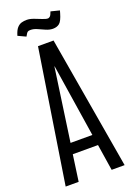

<svg xmlns="http://www.w3.org/2000/svg" viewBox="-190 -1100 802 1167"><g transform="rotate(-20 211.5 -516.5)"><path d="M21 0 154.8 -859.4H255.4L402.3 0H318.4L292 -169.9H128.9L105 0ZM139.6 -239.3H280.8L208 -709.5H206.5ZM277.3 -927.7Q255.9 -927.7 232.9 -937.7Q210 -947.8 187.7 -957.8Q165.5 -967.8 145 -967.8Q137.2 -967.8 133.8 -966.8Q126 -964.8 120.8 -957.8Q115.7 -950.7 108.9 -938L58.6 -961.4Q68.4 -994.6 81.8 -1009.5Q95.2 -1024.4 110.8 -1028.8Q126.5 -1033.2 144 -1033.2Q164.1 -1033.2 188.5 -1024.2Q212.9 -1015.1 234.9 -1006.1Q256.8 -997.1 269 -997.1H271Q277.8 -998 284.2 -1004.2Q290.5 -1010.3 298.3 -1032.2L354.5 -1018.1L350.1 -1002.4Q336.4 -954.6 319.8 -941.2Q303.2 -927.7 277.3 -927.7Z"/></g></svg>

Font: AntonioLight
Style: Regular
Weight: 300
Designer: Vernon Adams
Foundry: Vernon Adams
Version: Version 1.002